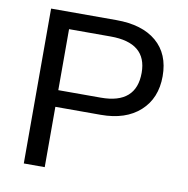

<svg xmlns="http://www.w3.org/2000/svg" viewBox="-78 -764 823 840"><g transform="rotate(10 333.5 -344.0)"><path d="M614 -481Q614 -383 550.5 -325.5Q487 -268 377 -268H175V0H82V-688H372Q487 -688 550.5 -634Q614 -580 614 -481ZM521 -480Q521 -613 360 -613H175V-342H364Q521 -342 521 -480Z"/></g></svg>

Font: Libra Sans
Style: Regular
Weight: 400
Foundry: Context Ltd
Version: Version 1.002